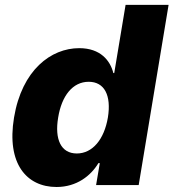

<svg xmlns="http://www.w3.org/2000/svg" viewBox="-20 -747 701 775"><path d="M208.1 7.8C290.1 7.8 346.9 -38 377.1 -88.4H382.8L367.9 0H539.8L660.5 -727.3H486.9L441.1 -452.1H437.5C425.1 -502.1 386 -552.6 299.7 -552.6C186.1 -552.6 68.5 -464.8 36.6 -272.4C5.7 -86.6 87.4 7.8 208.1 7.8ZM290.1 -127.5C225.9 -127.5 199.9 -184.7 214.8 -272.7C229 -360.4 273.4 -416.9 338.1 -416.9C401.6 -416.9 430 -361.9 415.5 -272.7C400.6 -184.3 353.3 -127.5 290.1 -127.5Z"/></svg>

Font: TID UI Extra Bold
Style: Italic
Weight: 800
Italic angle: -9.39999°
Designer: The TID Project Authors
Foundry: Bakken & Bæck
Version: Version 1.001;hotconv 1.0.109;makeotfexe 2.5.65596